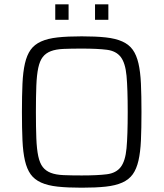

<svg xmlns="http://www.w3.org/2000/svg" viewBox="-20 -865 761 893"><path d="M82 0ZM360 8Q294 8 248 3Q202 -2 171 -16Q140 -30 122.5 -54.5Q105 -79 96 -118Q87 -157 84.5 -212.5Q82 -268 82 -344Q82 -420 84.5 -475.5Q87 -531 96 -570Q105 -609 122.5 -633.5Q140 -658 171 -672Q202 -686 248 -691Q294 -696 360 -696Q426 -696 472 -691Q518 -686 549 -672Q580 -658 597.5 -633.5Q615 -609 624 -570Q633 -531 635.5 -475.5Q638 -420 638 -344Q638 -268 635.5 -212.5Q633 -157 624 -118Q615 -79 597.5 -54.5Q580 -30 549 -16Q518 -2 472 3Q426 8 360 8ZM360 -49Q434 -49 477 -54.5Q520 -60 541.5 -88Q563 -116 568.5 -175.5Q574 -235 574 -344Q574 -453 568.5 -512.5Q563 -572 541.5 -600Q520 -628 477 -633.5Q434 -639 360 -639Q311 -639 275.5 -637.5Q240 -636 216.5 -627Q193 -618 179 -600Q165 -582 158 -549.5Q151 -517 149 -466.5Q147 -416 147 -344Q147 -272 149 -221.5Q151 -171 158 -138.5Q165 -106 179 -88Q193 -70 216.5 -61Q240 -52 275.5 -50.5Q311 -49 360 -49ZM237 -773V-845H299V-773ZM422 -773V-845H484V-773Z"/></svg>

Font: Azeri Sans Light
Style: Regular
Weight: 300
Designer: Hector Gatti & Omnibus-Type (original fonts) / Cristiano Sobral (main changes and remastering)
Version: Version 1.000; ttfautohint (v1.6)